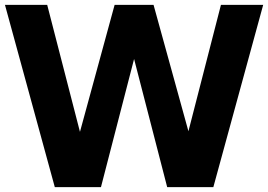

<svg xmlns="http://www.w3.org/2000/svg" viewBox="-38 -770 1102 790"><path d="M871.1 -750H1044.9L839.8 0H649.9L513.7 -527.3L377.4 0H187.5L-17.6 -750H156.2L291 -227.5L433.6 -750H571.3H593.8L737.3 -230Z"/></svg>

Font: Now Alt
Style: Bold
Weight: 700
Designer: Alfredo Marco Pradil
Foundry: Alfredo Marco Pradil
Version: Version 1.002;PS 001.002;hotconv 1.0.88;makeotf.lib2.5.64775